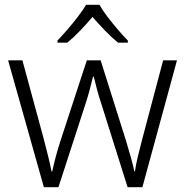

<svg xmlns="http://www.w3.org/2000/svg" viewBox="-20 -785 776 805"><path d="M406 -346Q395 -379 387 -409Q379 -439 373 -464H370Q364 -439 356 -408.5Q348 -378 337 -345L225 0H164L14 -532H74L163 -204Q175 -159 183 -125.5Q191 -92 196 -66H199Q204 -90 212.5 -123Q221 -156 234 -196L344 -532H402L508 -196Q519 -160 528.5 -126Q538 -92 543 -67H546Q549 -91 557 -125Q565 -159 577 -204L664 -532H722L577 0H515ZM397 -765Q409 -743 430 -715.5Q451 -688 474 -661Q497 -634 516 -615V-606H475Q448 -628 420 -657Q392 -686 368 -714Q344 -686 316.5 -657Q289 -628 262 -606H221V-615Q240 -635 263 -661.5Q286 -688 307 -715.5Q328 -743 341 -765Z"/></svg>

Font: Noto Sans Gurmukhi UI Light
Style: Regular
Weight: 300
Designer: Jelle Bosma - Monotype Design Team
Foundry: Monotype Imaging Inc.
Version: Version 2.004; ttfautohint (v1.8.4.7-5d5b)